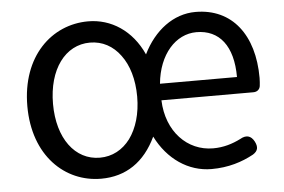

<svg xmlns="http://www.w3.org/2000/svg" viewBox="-45 -618 1026 693"><g transform="rotate(-5 468.5 -272.0)"><path d="M802 -250H869C883 -250 892 -258 894 -270C895 -279 896 -289 896 -300C896 -455 819 -557 686 -557C606 -557 536 -504 495 -420C455 -509 380 -557 297 -557C165 -557 52 -452 52 -271C52 -91 164 13 295 13C385 13 453 -33 495 -122C537 -38 611 13 695 13C756 13 806 -3 848 -26C867 -38 869 -52 859 -72C847 -95 829 -99 807 -86C777 -71 745 -61 707 -61C614 -61 540 -136 536 -250H713ZM407 -120C380 -84 342 -63 297 -63C207 -63 145 -146 145 -271C145 -396 207 -480 297 -480C342 -480 380 -459 407 -422C434 -386 450 -334 450 -271C450 -209 434 -157 407 -120ZM745 -310H675H536C546 -416 608 -484 683 -484C766 -484 815 -423 815 -310Z"/></g></svg>

Font: GenSenRounded2 TW R
Style: Regular
Weight: 400
Version: Version 2.100;PS 2.1;hotconv 16.6.51;makeotf.lib2.5.65220 DE